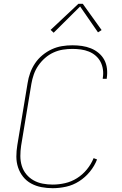

<svg xmlns="http://www.w3.org/2000/svg" viewBox="-20 -981 640 1009"><path d="M257 8Q227 8 198 2.5Q169 -3 144 -16.5Q119 -30 101.5 -52Q84 -74 75 -101Q66 -128 66 -158Q66 -188 71 -218L125 -544Q129 -571 138.5 -597.5Q148 -624 164 -648Q180 -672 203 -691Q226 -710 252 -722Q278 -734 305.5 -738.5Q333 -743 360 -743Q386 -743 410.5 -739.5Q435 -736 457.5 -727Q480 -718 498.5 -702.5Q517 -687 528 -666.5Q539 -646 542 -621Q545 -596 541 -570Q541 -570 541 -569Q541 -568 541 -567H520Q520 -568 520 -568.5Q520 -569 520 -570Q524 -593 521 -615Q518 -637 508.5 -655.5Q499 -674 483 -688Q467 -702 447 -710Q427 -718 405 -721Q383 -724 360 -724Q336 -724 310.5 -720Q285 -716 261 -705Q237 -694 216.5 -676Q196 -658 181 -636Q166 -614 157.5 -589.5Q149 -565 145 -541L91 -215Q87 -188 87 -161Q87 -134 94.5 -109.5Q102 -85 118 -65.5Q134 -46 156 -33.5Q178 -21 204 -16Q230 -11 257 -11Q289 -11 322 -18.5Q355 -26 384.5 -44.5Q414 -63 436.5 -90.5Q459 -118 472 -150L490 -143Q477 -109 452.5 -79Q428 -49 396 -28.5Q364 -8 328 0Q292 8 257 8ZM262 -809 246 -824 392 -961H415L514 -823L495 -811L401 -947Z"/></svg>

Font: Iosevka SS04 Thin Extended
Style: Italic
Weight: 100
Width: 7
Italic angle: -9°
Monospace: yes
Designer: Belleve Invis
Foundry: Belleve Invis
Version: Version 19.0.0; ttfautohint (v1.8.4)